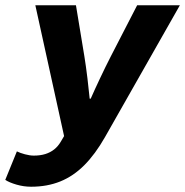

<svg xmlns="http://www.w3.org/2000/svg" viewBox="-70 -520 702 728"><path d="M48 188Q20 188 -7.5 180Q-35 172 -50 162L-6 54Q6 60 24.5 65Q43 70 58 70Q83 70 102 64Q121 58 135.5 46.5Q150 35 160 18L173 -4L64 -500H218L250 -306Q256 -269 261.5 -223.5Q267 -178 270 -146H274Q288 -178 309.5 -223.5Q331 -269 350 -306L450 -500H612L328 0Q291 65 249.5 106.5Q208 148 158.5 168Q109 188 48 188Z"/></svg>

Font: Source Code Pro ExtraLight Black
Style: Italic
Weight: 900
Italic angle: -11°
Monospace: yes
Version: Version 1.016;hotconv 1.0.116;makeotfexe 2.5.65601